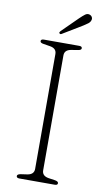

<svg xmlns="http://www.w3.org/2000/svg" viewBox="-96 -908 517 953"><g transform="rotate(10 163.0 -431.5)"><path d="M183 -60.5Q183 -32.5 216 -27L250 -22Q266.5 -19 266.5 -10Q266.5 0 252 0H74Q59 0 59 -10Q59 -19 76 -22L110 -27Q142.5 -32.5 142.5 -60.5V-639.5Q142.5 -667.5 110 -673L76 -678.5Q59 -681 59 -690Q59 -700 74 -700H252Q266.5 -700 266.5 -690Q266.5 -681 250 -678.5L216 -673Q183 -667.5 183 -639.5ZM227.5 -834.5Q243 -849.5 253.8 -857.5Q264.5 -865.5 276.5 -861.5Q285.5 -858 289 -850.5Q292.5 -843 289.5 -835Q286.5 -825.5 277 -818.2Q267.5 -811 255.5 -803.5L155.5 -743Q149 -739 145 -744Q142 -746.5 143.8 -749.8Q145.5 -753 148 -756Z"/></g></svg>

Font: Fraunces 9pt Soft Thin
Style: Regular
Weight: 100
Version: Version 1.000;[b76b70a41]